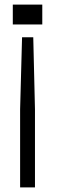

<svg xmlns="http://www.w3.org/2000/svg" viewBox="-20 -620 265 840"><path d="M76.5 -457H125.5L133 -142V200H68V-142ZM36 -600H165V-513H36Z"/></svg>

Font: Big Shoulders Text Thin Light
Style: Regular
Weight: 300
Version: Version 2.002